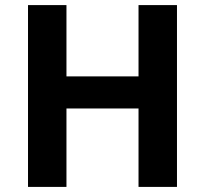

<svg xmlns="http://www.w3.org/2000/svg" viewBox="-20 -734 805 754"><path d="M675 0H524V-308H241V0H90V-714H241V-434H524V-714H675Z"/></svg>

Font: Noto Sans Malayalam
Style: Regular
Weight: 400
Designer: Jelle Bosma - Monotype Design Team
Foundry: Monotype Imaging Inc.
Version: Version 2.103